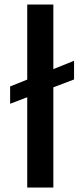

<svg xmlns="http://www.w3.org/2000/svg" viewBox="-20 -833 374 853"><path d="M101 0V-401L25 -372V-449L101 -479.5V-813H217V-526L309 -563V-480L217 -445V0Z"/></svg>

Font: Merriweather Sans
Style: Regular
Weight: 400
Designer: Eben Sorkin
Foundry: Eben Sorkin
Version: Version 1.008; ttfautohint (v1.7.19-72a1) -l 8 -r 50 -G 200 